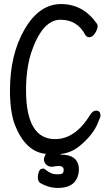

<svg xmlns="http://www.w3.org/2000/svg" viewBox="-20 -738 540 944"><path d="M264 186Q220 186 178 162Q166 154 166 134Q166 120 171.5 105.5Q177 91 190 91Q201 91 203 96Q219 108 231.5 113.5Q244 119 264 119Q280 119 286.5 115Q293 111 293 97Q293 78 269 78Q259 78 237 82Q218 82 207 71Q196 60 196 45Q196 40 197 37.5Q198 35 198.5 33Q199 31 201.5 26.5Q204 22 204 18L203 16L200 18Q103 5 52 -127Q29 -192 29 -293Q29 -470 101 -594Q173 -718 280 -718Q389 -718 456 -622Q460 -617 460 -610Q460 -595 447.5 -575Q435 -555 419 -555Q406 -555 399 -567Q360 -641 277 -641Q187 -641 132 -475Q108 -396 108 -295Q108 -54 251 -54Q351 -54 425 -176Q437 -194 453 -194Q474 -194 474 -169Q474 -162 462 -136Q439 -74 365 -15Q326 14 279 19L278 22Q368 22 368 97Q363 186 264 186Z"/></svg>

Font: LXGW WenKai Mono Medium
Style: Regular
Weight: 500
Monospace: yes
Designer: LXGW / Fontworks Inc.
Foundry: LXGW / Fontworks Inc.
Version: Version 1.520; June 14, 2025